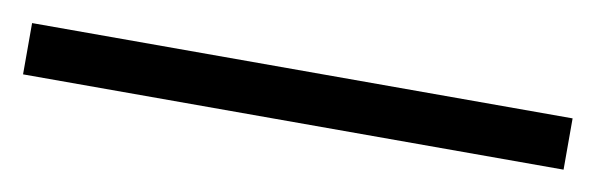

<svg xmlns="http://www.w3.org/2000/svg" viewBox="-34 346 613 198"><g transform="rotate(10 273.0 445.0)"><path d="M556.2 472.2H-9.8V418.5H556.2Z"/></g></svg>

Font: HM XNiloofar
Style: Regular
Weight: 400
Designer: Hossein Movahhedian
Version: Version 2.8, 2015